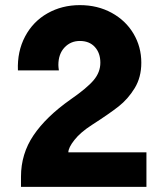

<svg xmlns="http://www.w3.org/2000/svg" viewBox="-20 -730 642 750"><path d="M339 -242Q294 -213 270.5 -183Q247 -153 247 -135H552V0H62V-40Q62 -129 111 -201.5Q160 -274 255 -341Q320 -386 346 -417Q372 -448 372 -485Q372 -523 350.5 -546.5Q329 -570 292 -570Q256 -570 232 -544.5Q208 -519 208 -476Q208 -469 210 -455H50Q47 -529 78 -587.5Q109 -646 165.5 -678Q222 -710 292 -710Q361 -710 416 -680Q471 -650 501.5 -598.5Q532 -547 532 -485Q532 -428 506 -385.5Q480 -343 443 -314Q406 -285 339 -242Z"/></svg>

Font: Goli Bold
Style: Regular
Weight: 700
Designer: jaikishan Patel
Foundry: MagicType
Version: Version 1.000